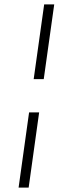

<svg xmlns="http://www.w3.org/2000/svg" viewBox="-20 -627 280 878"><path d="M159 -113 111 231H65L113 -113ZM134 -265 182 -607H228L180 -265Z"/></svg>

Font: Gamine
Style: Bold Italic
Weight: 700
Designer: Tapiwanashe Sebastian Garikayi
Version: Version 1.000